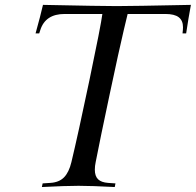

<svg xmlns="http://www.w3.org/2000/svg" viewBox="-20 -752 788 772"><path d="M148.4 0 151.4 -14.6 182.1 -16.6Q217.3 -18.6 237.3 -38.8Q257.3 -59.1 267.1 -100.1Q293.5 -210 339.6 -429.7Q385.7 -649.4 391.6 -695.8H239.7Q162.6 -695.8 142.1 -631.3L137.7 -617.7H123Q143.1 -689.9 152.8 -732.4Q389.2 -727.5 449.2 -727.5Q509.8 -727.5 747.6 -732.4Q737.3 -677.2 728.5 -617.7H713.9L715.3 -631.3Q715.8 -635.3 715.8 -642.6Q715.8 -669.4 698.7 -682.6Q681.6 -695.8 645 -695.8H493.2Q492.7 -693.4 478 -632.3Q459.5 -554.7 420.7 -371.6Q381.8 -188.5 364.7 -100.1Q361.3 -84.5 361.3 -69.8Q361.3 -43.9 374.3 -31.2Q387.2 -18.6 414.6 -16.6L444.3 -14.6L441.4 0Q348.6 -4.9 295.9 -4.9Q242.7 -4.9 148.4 0Z"/></svg>

Font: Flanker
Style: Italic
Weight: 400
Italic angle: -12°
Designer: Flanker
Version: Version 2.027